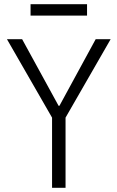

<svg xmlns="http://www.w3.org/2000/svg" viewBox="-20 -891 557 911"><path d="M227 0V-367L239 -312L13 -705H85L258 -389H262L434 -705H505L279 -312L291 -367V0ZM125 -817V-871H393V-817Z"/></svg>

Font: Nunito Sans 7pt Condensed Light
Style: Regular
Weight: 300
Width: 3
Designer: Vernon Adams
Foundry: Vernon Adams
Version: Version 3.101;gftools[0.9.27]